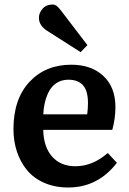

<svg xmlns="http://www.w3.org/2000/svg" viewBox="-20 -809 565 843"><path d="M334 -580.1 187 -673.8Q150.9 -696.8 150.9 -731Q150.9 -752.4 167 -770.8Q183.1 -789.1 210.9 -789.1Q221.2 -789.1 229.2 -782.7Q237.3 -776.4 250 -759.8L363.8 -610.8ZM279.8 14.2Q220.7 14.2 174.1 -6.3Q127.4 -26.9 98.4 -62.3Q69.3 -97.7 54.2 -143.6Q39.1 -189.5 39.1 -242.2Q39.1 -374 109.4 -449.5Q179.7 -524.9 293 -524.9Q380.9 -524.9 433.8 -475.6Q486.8 -426.3 486.8 -338.9Q486.8 -289.1 473.1 -238.8H169.9Q171.4 -163.6 209 -121.3Q246.6 -79.1 311 -79.1Q386.7 -79.1 453.1 -137.2L493.2 -94.2Q409.7 14.2 279.8 14.2ZM169.9 -307.1H362.8Q366.2 -330.1 366.2 -356.9Q366.2 -410.6 344.2 -434.8Q322.3 -459 280.8 -459Q257.8 -459 239.7 -450.7Q221.7 -442.4 209.5 -428.5Q197.3 -414.6 188.7 -394.8Q180.2 -375 175.8 -353.5Q171.4 -332 169.9 -307.1Z"/></svg>

Font: Literata Book SemiBold
Style: Regular
Weight: 600
Designer: Latin by Veronika Burian and Jose Scaglione. Greek by Irene Vlachou. Cyrillic by Vera Evstafieva
Foundry: TypeTogether
Version: Version 2.003;PS 002.003;hotconv 1.0.88;makeotf.lib2.5.64775